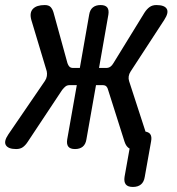

<svg xmlns="http://www.w3.org/2000/svg" viewBox="-79 -580 699 760"><path d="M31 -19Q22 -5 11.5 2.5Q1 10 -15 10Q-46 10 -55.5 -5Q-65 -20 -46 -48L99 -260Q105 -269 106.5 -279Q108 -289 106 -298L45 -501Q37 -530 51.5 -545Q66 -560 98 -560Q114 -560 121.5 -552Q129 -544 133 -530L188 -330Q191 -321 196 -316Q201 -311 211 -311H237L274 -522Q277 -541 288.5 -550.5Q300 -560 319 -560Q338 -560 345.5 -550.5Q353 -541 350 -522L313 -311H341Q351 -311 358 -316Q365 -321 370 -330L493 -530Q502 -544 513 -552Q524 -560 540 -560Q572 -560 581 -545Q590 -530 571 -501L438 -297Q432 -288 430.5 -278Q429 -268 432 -259L497 -59Q509 -57 515 -50Q523 -40 519 -20L494 120Q491 140 479 150Q467 160 447 160Q427 160 419 150Q411 140 414 120L434 8Q430 6 427 3Q419 -4 414 -19L349 -224Q347 -233 342 -238Q337 -243 327 -243H301L263 -28Q260 -9 248.5 0.5Q237 10 218 10Q199 10 191.5 0.5Q184 -9 187 -28L225 -243H197Q187 -243 180.5 -238Q174 -233 167 -224Z"/></svg>

Font: Maple Mono Normal NL
Style: Italic
Weight: 400
Italic angle: -10°
Monospace: yes
Designer: subframe7536
Version: Version 7.000